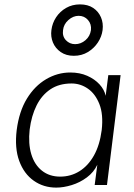

<svg xmlns="http://www.w3.org/2000/svg" viewBox="-20 -842 608 874"><path d="M236 12Q178 12 133.5 -19.5Q89 -51 67.5 -109.5Q46 -168 56 -250Q67 -335 102.5 -393Q138 -451 190 -481.5Q242 -512 300 -512Q343 -512 377 -497Q411 -482 433 -458Q455 -434 461 -406L473 -500H529L467 0H411L423 -92Q407 -58 375.5 -34.5Q344 -11 306.5 0.5Q269 12 236 12ZM254 -38Q302 -38 341.5 -62.5Q381 -87 407.5 -134Q434 -181 443 -250Q451 -321 432.5 -368Q414 -415 380 -438.5Q346 -462 306 -462Q249 -462 209.5 -435.5Q170 -409 146.5 -362Q123 -315 115 -252Q108 -188 122.5 -140Q137 -92 171 -65Q205 -38 254 -38ZM316 -588Q281 -588 256.5 -605Q232 -622 221 -648.5Q210 -675 214 -705Q218 -737 235.5 -763.5Q253 -790 281 -806Q309 -822 344 -822Q380 -822 404 -806Q428 -790 439.5 -763.5Q451 -737 447 -705Q443 -675 425.5 -648.5Q408 -622 380 -605Q352 -588 316 -588ZM322 -641Q348 -641 369 -659Q390 -677 394 -705Q397 -732 380.5 -751Q364 -770 338 -770Q313 -770 291.5 -751Q270 -732 267 -705Q263 -677 280 -659Q297 -641 322 -641Z"/></svg>

Font: Inclusive Sans Light
Style: Italic
Weight: 300
Italic angle: -7°
Designer: Olivia King
Foundry: Olivia King
Version: Version 2.004